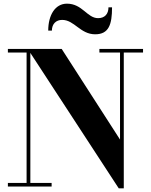

<svg xmlns="http://www.w3.org/2000/svg" viewBox="-20 -1017 822 1047"><path d="M319 -908.5C385.5 -908.5 417.5 -830 499 -830C573 -830 591 -882.5 591 -977H571.5C571.5 -940 550.5 -918 515 -918C455 -918 429.5 -997 345 -997C281 -997 243 -935 243 -850H263C263 -887 286 -908.5 319 -908.5ZM23 -19.5V0H261.5V-19.5H145.5V-728.5L627.5 10H655V-730.5H760V-750H522V-730.5H634.5V-256L316.5 -750H23V-730.5H125V-19.5Z"/></svg>

Font: Bodoni* 11pt
Style: Bold
Weight: 700
Version: Version 2.3